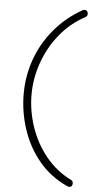

<svg xmlns="http://www.w3.org/2000/svg" viewBox="-60 -744 500 976"><g transform="rotate(5 189.5 -256.5)"><path d="M331 195Q326 195 320 192Q233 152 175.5 82Q118 12 89 -76Q60 -164 60 -256Q60 -349 90.5 -433.5Q121 -518 179.5 -588Q238 -658 321 -705Q326 -708 331 -708Q339 -708 344 -702.5Q349 -697 349 -689Q349 -678 339 -672Q264 -632 210.5 -566Q157 -500 128.5 -419.5Q100 -339 100 -256Q100 -173 127.5 -91.5Q155 -10 208.5 56Q262 122 339 160Q348 164 348 177Q348 184 344 189.5Q340 195 331 195Z"/></g></svg>

Font: Quicksand Light Light
Style: Regular
Weight: 300
Version: Version 3.006